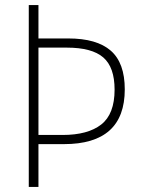

<svg xmlns="http://www.w3.org/2000/svg" viewBox="-20 -734 555 754"><path d="M470 -383Q470 -168 231 -168H131V0H93V-714H131V-583H248Q360 -583 415 -535Q470 -487 470 -383ZM226 -204Q325 -204 377.5 -245Q430 -286 430 -382Q430 -470 385.5 -508.5Q341 -547 242 -547H131V-204Z"/></svg>

Font: Noto Sans Armenian SemiCondensed ExtraLight
Style: Regular
Weight: 200
Width: 4
Designer: Monotype Design Team
Foundry: Monotype Imaging Inc.
Version: Version 2.008; ttfautohint (v1.8.4.7-5d5b)